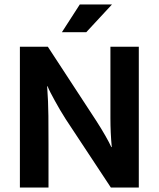

<svg xmlns="http://www.w3.org/2000/svg" viewBox="-20 -839 710 859"><path d="M366 -695H257L337 -819H481ZM69 -630H194L411 -298Q433 -264 451.5 -231.5Q470 -199 478 -181H480Q474 -246 474 -310.5Q474 -375 474 -441V-630H601V0H476L274 -306Q261 -326 248.5 -347.5Q236 -369 225 -389Q214 -409 205.5 -425.5Q197 -442 193 -453H191Q196 -384 196.5 -320.5Q197 -257 197 -191V0H69Z"/></svg>

Font: Mukta Mahee
Style: Bold
Weight: 700
Designer: Shuchita Grover, Noopur Datye, Girish Dalvi, Yashodeep Gholap
Foundry: Ek Type
Version: Version 2.538;PS 1.000;hotconv 16.6.51;makeotf.lib2.5.65220;